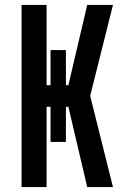

<svg xmlns="http://www.w3.org/2000/svg" viewBox="-20 -755 515 775"><path d="M67 0V-735H168V-411H184V-553H246V-411H256L332 -735H436L344 -368L436 0H332L256 -324H246V-182H184V-324H168V0Z"/></svg>

Font: Iosevka QP
Style: Bold
Weight: 700
Designer: Belleve Invis
Foundry: Belleve Invis
Version: Version 20.0.0; ttfautohint (v1.8.4)